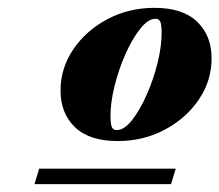

<svg xmlns="http://www.w3.org/2000/svg" viewBox="-20 -750 560 490"><path d="M374 -730Q446.5 -730 483.2 -694.5Q520 -659 520 -601Q520 -544 487.5 -496Q455 -448 400.5 -419Q346 -390 280.5 -390Q208 -390 171.2 -425.5Q134.5 -461 134.5 -519Q134.5 -576 167 -624Q199.5 -672 254 -701Q308.5 -730 374 -730ZM278 -418Q297 -418 317 -443.5Q337 -469 354.5 -508.5Q372 -548 382.5 -591Q393 -634 392.5 -669.5Q392 -689.5 388.5 -695.8Q385 -702 376.5 -702Q358 -702 337.8 -676.5Q317.5 -651 300 -611.5Q282.5 -572 272 -529Q261.5 -486 262 -450.5Q262.5 -430.5 266.2 -424.2Q270 -418 278 -418ZM68 -280 80 -319.5H428.5L416.5 -280Z"/></svg>

Font: Newsreader Display ExtraBold
Style: Italic
Weight: 800
Italic angle: -17°
Designer: Hugues Gentile
Foundry: Production Type
Version: Version 1.001